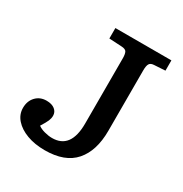

<svg xmlns="http://www.w3.org/2000/svg" viewBox="-166 -828 928 971"><g transform="rotate(30 298.0 -343.0)"><path d="M229 14Q170 14 124.5 -3Q79 -20 53 -49.5Q27 -79 27 -117Q27 -157 51 -182.5Q75 -208 113 -208Q144 -208 161.5 -194Q179 -180 179 -158Q179 -143 172.5 -127.5Q166 -112 147 -82Q161 -71 185 -64.5Q209 -58 230 -58Q339 -58 339 -205V-586Q339 -610 333 -622Q327 -634 303 -635L230 -639V-700H557V-640L492 -636Q473 -635 466 -623.5Q459 -612 459 -585V-232Q459 -115 402.5 -50.5Q346 14 229 14Z"/></g></svg>

Font: Literata 7pt Medium
Style: Regular
Weight: 500
Designer: Latin by Veronika Burian and Jose Scaglione. Greek by Irene Vlachou. Cyrillic by Vera Evstafieva.
Foundry: TypeTogether
Version: Version 3.002